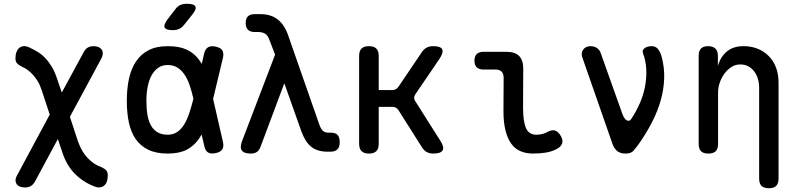

<svg xmlns="http://www.w3.org/2000/svg" viewBox="-20 -805 4240 1019"><path d="M517 -493 351 -185 394 -54Q404 -26 417 -4Q430 18 446.5 35Q463 52 480.5 63.5Q498 75 516 81Q536 90 544 99.5Q552 109 552 125Q552 145 547 159Q542 173 532 180.5Q522 188 509.5 189.5Q497 191 480 184Q422 162 377.5 117.5Q333 73 310 1L287 -67L167 156Q158 173 145 181.5Q132 190 112 190Q99 190 87.5 186Q76 182 69.5 173.5Q63 165 62.5 152.5Q62 140 72 123L244 -197L201 -327Q192 -355 179.5 -375Q167 -395 153 -410Q139 -425 125 -435Q111 -445 98 -450Q78 -460 70 -469.5Q62 -479 62 -495Q62 -515 67.5 -529Q73 -543 82.5 -551Q92 -559 105.5 -560Q119 -561 134 -554Q158 -543 179.5 -530Q201 -517 220 -497Q239 -477 255 -450.5Q271 -424 283 -387L308 -314L423 -526Q432 -544 445 -552Q458 -560 477 -560Q490 -560 501 -556Q512 -552 518.5 -543.5Q525 -535 525.5 -522.5Q526 -510 517 -493Z M957 -673Q945 -658 930.5 -651.5Q916 -645 898 -645Q861 -645 854 -658.5Q847 -672 869 -702L910 -755Q922 -772 937 -778.5Q952 -785 972 -785Q1010 -785 1017 -770.5Q1024 -756 1000 -727ZM1163 -53Q1169 -27 1160 -12.5Q1151 2 1125 7.5Q1099 13 1084 4Q1069 -5 1064 -31L1050 -91Q1042 -77 1034 -66Q1009 -30 970 -10Q931 10 870 10Q809 10 767.5 -10Q726 -30 700.5 -66.5Q675 -103 664 -154.5Q653 -206 653 -270Q653 -334 664.5 -387Q676 -440 701.5 -478.5Q727 -517 768.5 -538.5Q810 -560 870 -560Q931 -560 970 -542Q1009 -524 1034 -491Q1043 -479 1051 -466L1063 -519Q1069 -545 1084 -554Q1099 -563 1125 -557.5Q1151 -552 1160 -537.5Q1169 -523 1163 -497L1111 -280ZM1006 -283Q997 -323 985.5 -355.5Q974 -388 958 -411Q942 -434 920.5 -447Q899 -460 870 -460Q841 -460 820 -445.5Q799 -431 785 -406Q771 -381 764 -346Q757 -311 757 -270Q757 -229 762.5 -196Q768 -163 781 -139.5Q794 -116 816 -103Q838 -90 870 -90Q899 -90 920.5 -104.5Q942 -119 957.5 -144.5Q973 -170 984.5 -204.5Q996 -239 1006 -279Z M1362 -24Q1355 -6 1342.5 2Q1330 10 1311 10Q1275 10 1263.5 -6.5Q1252 -23 1265 -57L1440 -515L1408 -598Q1400 -619 1385.5 -627Q1371 -635 1351 -635H1332Q1308 -635 1296 -647Q1284 -659 1284 -683Q1284 -707 1296 -718.5Q1308 -730 1332 -730H1362Q1418 -730 1454 -701.5Q1490 -673 1508 -621L1674 -146Q1683 -120 1694 -110.5Q1705 -101 1723 -101H1735Q1761 -101 1772 -88.5Q1783 -76 1783 -50Q1783 -24 1770.5 -12Q1758 0 1734 0H1717Q1666 0 1633 -25Q1600 -50 1578 -112L1489 -363Z M1938 10Q1912 10 1899 -2.5Q1886 -15 1886 -42V-508Q1886 -535 1899 -547.5Q1912 -560 1938 -560Q1964 -560 1977 -547.5Q1990 -535 1990 -508V-327H2062Q2072 -327 2080.5 -331.5Q2089 -336 2095 -345L2218 -527Q2229 -544 2244 -552Q2259 -560 2279 -560Q2318 -560 2326.5 -544Q2335 -528 2314 -495L2184 -304Q2178 -295 2178 -286Q2178 -277 2184 -268L2317 -58Q2339 -24 2329 -7Q2319 10 2280 10Q2260 10 2245 2Q2230 -6 2219 -24L2095 -220Q2089 -229 2081 -233.5Q2073 -238 2062 -238H1990V-42Q1990 -15 1977 -2.5Q1964 10 1938 10Z M2756 -234Q2756 -161 2771.5 -125.5Q2787 -90 2826 -90Q2842 -90 2857.5 -93.5Q2873 -97 2888 -106Q2911 -118 2927.5 -111.5Q2944 -105 2956 -84Q2969 -62 2963.5 -44.5Q2958 -27 2938 -16Q2911 -1 2879 4.5Q2847 10 2809 10Q2771 10 2741.5 -3Q2712 -16 2692.5 -43.5Q2673 -71 2662.5 -113.5Q2652 -156 2652 -215L2653 -392Q2653 -414 2642 -425Q2631 -436 2609 -436H2545Q2522 -436 2510 -448Q2498 -460 2498 -483Q2498 -506 2510 -518Q2522 -530 2545 -530H2668Q2713 -530 2735 -508Q2757 -486 2757 -441Z M3230 -43 3070 -502Q3066 -514 3068 -524.5Q3070 -535 3076 -543Q3082 -551 3092 -555.5Q3102 -560 3114 -560Q3134 -560 3148.5 -550Q3163 -540 3169 -521L3284 -198Q3293 -174 3306.5 -166.5Q3320 -159 3329 -172Q3356 -212 3375.5 -256.5Q3395 -301 3403.5 -346.5Q3412 -392 3410 -436.5Q3408 -481 3393 -521Q3389 -531 3392 -538Q3395 -545 3402 -550Q3409 -555 3418.5 -557.5Q3428 -560 3438 -560Q3461 -560 3473.5 -543Q3486 -526 3492 -502Q3507 -446 3505 -388Q3503 -330 3486.5 -272Q3470 -214 3440.5 -156.5Q3411 -99 3371 -42Q3355 -20 3342 -5Q3329 10 3300 10Q3272 10 3255.5 -3.5Q3239 -17 3230 -43Z M3791 -316V-42Q3791 -15 3778.5 -2.5Q3766 10 3739 10Q3713 10 3700.5 -2.5Q3688 -15 3688 -42V-509Q3688 -535 3700.5 -547.5Q3713 -560 3738 -560Q3763 -560 3776.5 -547.5Q3790 -535 3790 -509V-455Q3804 -504 3838 -532Q3872 -560 3926 -560Q3968 -560 4002 -546Q4036 -532 4061 -506.5Q4086 -481 4099 -445.5Q4112 -410 4112 -367V143Q4112 169 4099.5 181.5Q4087 194 4061 194Q4034 194 4021.5 181.5Q4009 169 4009 143V-340Q4009 -364 4002.5 -386Q3996 -408 3983.5 -425Q3971 -442 3952.5 -452.5Q3934 -463 3908 -463Q3882 -463 3860.5 -448.5Q3839 -434 3823.5 -412.5Q3808 -391 3799.5 -365Q3791 -339 3791 -316Z"/></svg>

Font: Maple Mono Normal NL Medium
Style: Regular
Weight: 500
Monospace: yes
Designer: subframe7536
Version: Version 7.000